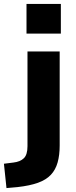

<svg xmlns="http://www.w3.org/2000/svg" viewBox="-73 -765 388 978"><path d="M62 -594V-745H237V-594ZM-40 193 -53 69 -5 63Q30 59 48.5 41Q67 23 67 -20V-503H231V-24Q231 25 220.5 62.5Q210 100 186 125.5Q162 151 120.5 166Q79 181 16 188Z"/></svg>

Font: Nunito Sans 7pt ExtraBold
Style: Regular
Weight: 800
Designer: Vernon Adams
Foundry: Vernon Adams
Version: Version 3.101;gftools[0.9.27]